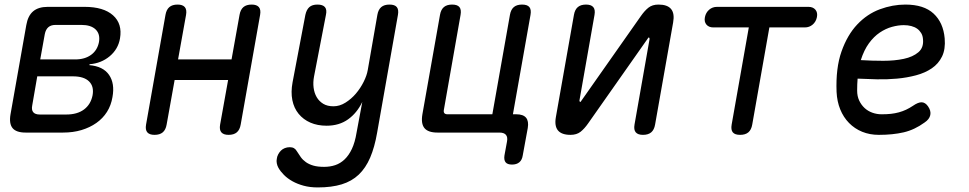

<svg xmlns="http://www.w3.org/2000/svg" viewBox="-20 -580 4240 840"><path d="M92 0Q51 0 35 -19.5Q19 -39 26 -80L95 -470Q102 -511 125 -530.5Q148 -550 189 -550H350Q433 -550 474.5 -513Q516 -476 505 -412Q497 -365 460 -334Q423 -303 372 -299L371 -295Q431 -290 457 -252.5Q483 -215 472 -155Q466 -119 448 -90.5Q430 -62 401.5 -42Q373 -22 336.5 -11Q300 0 256 0ZM143 -246 121 -119Q117 -99 125.5 -89Q134 -79 154 -79H270Q318 -79 347.5 -101Q377 -123 385 -163Q392 -202 369.5 -224Q347 -246 299 -246ZM223 -471Q203 -471 191.5 -461Q180 -451 176 -431L156 -320H309Q351 -320 378.5 -340Q406 -360 413 -396Q419 -431 398.5 -451Q378 -471 336 -471Z M656 10Q634 10 624.5 -1Q615 -12 619 -35L704 -515Q708 -538 721 -549Q734 -560 757 -560Q779 -560 788.5 -549Q798 -538 794 -515L759 -320H993L1028 -515Q1032 -538 1045 -549Q1058 -560 1081 -560Q1103 -560 1112.5 -549Q1122 -538 1118 -515L1033 -35Q1029 -12 1016 -1Q1003 10 980 10Q958 10 948.5 -1Q939 -12 943 -35L978 -230H744L709 -35Q705 -12 692 -1Q679 10 656 10Z M1565 -134Q1542 -86 1503 -58Q1464 -30 1409 -30Q1369 -30 1338 -43.5Q1307 -57 1286.5 -82Q1266 -107 1259 -142Q1252 -177 1260 -220L1316 -515Q1321 -538 1333.5 -549Q1346 -560 1369 -560Q1392 -560 1401.5 -549Q1411 -538 1406 -515L1354 -246Q1349 -220 1352 -196.5Q1355 -173 1365.5 -155Q1376 -137 1394 -126Q1412 -115 1439 -115Q1466 -115 1491.5 -131Q1517 -147 1537 -170.5Q1557 -194 1571 -222Q1585 -250 1589 -274L1631 -515Q1635 -538 1648 -549Q1661 -560 1684 -560Q1707 -560 1716 -549Q1725 -538 1721 -515L1630 0Q1619 64 1599.5 109.5Q1580 155 1549.5 184Q1519 213 1475 226.5Q1431 240 1370 240Q1336 240 1308.5 232.5Q1281 225 1259.5 213Q1238 201 1222.5 185.5Q1207 170 1198 154Q1193 145 1191 134.5Q1189 124 1191 115Q1192 105 1197 95.5Q1202 86 1209 79Q1216 72 1226 68Q1236 64 1248 64Q1259 64 1266.5 68.5Q1274 73 1279 82Q1287 95 1296 107.5Q1305 120 1318.5 129.5Q1332 139 1351 144.5Q1370 150 1398 150Q1424 150 1446.5 142.5Q1469 135 1487.5 117.5Q1506 100 1519.5 71.5Q1533 43 1540 0Z M2267 100Q2264 120 2252 130Q2240 140 2220 140Q2200 140 2192 130Q2184 120 2187 100L2198 40Q2202 20 2193.5 10Q2185 0 2165 0H1894Q1853 0 1837 -19.5Q1821 -39 1828 -80L1905 -515Q1909 -538 1922 -549Q1935 -560 1958 -560Q1981 -560 1990 -549Q1999 -538 1995 -515L1922 -100Q1920 -90 1924 -85Q1928 -80 1938 -80H2134L2211 -515Q2215 -538 2228 -549Q2241 -560 2264 -560Q2287 -560 2296 -549Q2305 -538 2301 -515L2224 -80H2239Q2269 -80 2281.5 -65Q2294 -50 2289 -20Z M2491 -515Q2495 -538 2508 -549Q2521 -560 2544 -560Q2566 -560 2575.5 -549Q2585 -538 2581 -515L2515 -140Q2516 -134 2518 -134Q2520 -134 2521 -135.5Q2522 -137 2524 -140L2784 -510Q2800 -533 2817 -546.5Q2834 -560 2861 -560Q2900 -560 2916 -540.5Q2932 -521 2925 -482L2846 -35Q2842 -12 2829 -1Q2816 10 2793 10Q2771 10 2761.5 -1Q2752 -12 2756 -35L2822 -410Q2821 -416 2819 -416Q2817 -416 2816 -414.5Q2815 -413 2813 -410L2553 -40Q2537 -17 2520 -3.5Q2503 10 2476 10Q2437 10 2421 -9.5Q2405 -29 2412 -68Z M3256 -460H3101Q3081 -460 3070.5 -472.5Q3060 -485 3064 -505Q3068 -525 3082.5 -537.5Q3097 -550 3117 -550H3517Q3537 -550 3547.5 -537.5Q3558 -525 3554 -505Q3550 -485 3535.5 -472.5Q3521 -460 3501 -460H3346L3271 -35Q3267 -12 3254 -1Q3241 10 3218 10Q3195 10 3186 -1Q3177 -12 3181 -35Z M4040 -115Q4054 -95 4050 -76.5Q4046 -58 4025 -44Q3981 -12 3933.5 -1Q3886 10 3825 10Q3785 10 3752 -3.5Q3719 -17 3694.5 -42Q3670 -67 3656 -101.5Q3642 -136 3640 -178Q3636 -282 3661.5 -354.5Q3687 -427 3730.5 -473Q3774 -519 3829.5 -539.5Q3885 -560 3941 -560Q4022 -560 4064.5 -520.5Q4107 -481 4113 -412Q4117 -365 4101.5 -333Q4086 -301 4056.5 -281Q4027 -261 3987.5 -250.5Q3948 -240 3904.5 -236Q3861 -232 3816.5 -233Q3772 -234 3732 -236Q3731 -224 3730.5 -211Q3730 -198 3730 -184Q3730 -159 3739 -140Q3748 -121 3762.5 -107.5Q3777 -94 3796.5 -87Q3816 -80 3837 -80Q3860 -80 3878 -82Q3896 -84 3912.5 -88.5Q3929 -93 3944 -100Q3959 -107 3974 -117Q3997 -133 4012.5 -132.5Q4028 -132 4040 -115ZM3746 -317Q3794 -314 3844 -314Q3894 -314 3934 -322.5Q3974 -331 3998 -351.5Q4022 -372 4018 -409Q4017 -424 4010 -435.5Q4003 -447 3992.5 -454.5Q3982 -462 3967 -466Q3952 -470 3934 -470Q3910 -470 3882.5 -462.5Q3855 -455 3829 -437.5Q3803 -420 3781.5 -390.5Q3760 -361 3746 -317Z"/></svg>

Font: Maple Mono
Style: Italic
Weight: 400
Italic angle: -10°
Monospace: yes
Designer: subframe7536
Version: Version 7.300